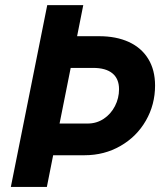

<svg xmlns="http://www.w3.org/2000/svg" viewBox="-20 -740 645 760"><path d="M167 -719.7H309.6L285.2 -596.7H372.1Q440.4 -596.7 490.2 -573.7Q540 -550.8 566.9 -506.8Q593.8 -462.9 593.8 -401.4Q593.8 -325.7 557.4 -262.5Q521 -199.2 457 -162.4Q393.1 -125.5 314.5 -125.5H190.4L165.5 0H22.9ZM327.1 -251Q362.3 -251 390.6 -269.8Q418.9 -288.6 435.1 -320.1Q451.2 -351.6 451.2 -386.7Q451.2 -428.2 425 -449.7Q398.9 -471.2 348.6 -471.2H259.8L215.8 -251Z"/></svg>

Font: Reddit Sans Chocolate
Style: Bold Italic
Weight: 700
Italic angle: -11.25°
Designer: Stephen Hutchings
Version: Version 1.013